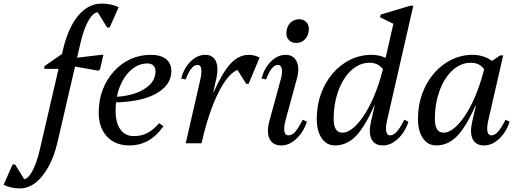

<svg xmlns="http://www.w3.org/2000/svg" viewBox="-219 -797 2879 1068"><path d="M-109 251Q-134 251 -155.5 246Q-177 241 -199 231L-149 118H-135L-68 226H-96V203Q-67 203 -41.5 159Q-16 115 3 33L131 -519Q160 -643 216 -710Q272 -777 347 -777Q399 -777 441 -757L391 -644H377L310 -752H390L387 -692Q368 -729 328 -729Q300 -729 273.5 -683Q247 -637 229 -559L101 -7Q83 72 51 130Q19 188 -21.5 219.5Q-62 251 -109 251ZM28 -414V-429L129 -499V-414ZM327 -404 158 -434 167 -471 344 -492H356L337 -410Z M501 12Q422 12 376 -37.5Q330 -87 330 -171Q330 -239 352 -297Q374 -355 413.5 -399Q453 -443 505.5 -467.5Q558 -492 619 -492Q675 -492 704.5 -468.5Q734 -445 734 -401Q734 -348 693.5 -308.5Q653 -269 578.5 -248Q504 -227 402 -227V-258Q471 -258 526 -275.5Q581 -293 613.5 -325Q646 -357 646 -401Q646 -421 634 -432.5Q622 -444 602 -444Q552 -444 511.5 -409Q471 -374 447.5 -315Q424 -256 424 -182Q424 -114 450.5 -77Q477 -40 526 -40Q568 -40 601.5 -57.5Q635 -75 666 -112L690 -95Q616 12 501 12Z M856 0 932 -284H969Q1020 -397 1065 -444.5Q1110 -492 1165 -492Q1195 -492 1225 -477L1164 -331H1150L1079 -445H1121V-411Q1084 -411 1043 -358.5Q1002 -306 965.5 -213.5Q929 -121 902 0ZM814 0 895 -353Q904 -393 900.5 -414.5Q897 -436 880 -436Q844 -436 814 -355L789 -360Q804 -419 841.5 -455.5Q879 -492 923 -492Q966 -492 982 -456Q998 -420 984 -358L902 0Z M1346 12Q1298 12 1280.5 -24.5Q1263 -61 1279 -122L1342 -353Q1353 -391 1348.5 -413.5Q1344 -436 1327 -436Q1291 -436 1261 -355L1236 -360Q1251 -419 1288.5 -455.5Q1326 -492 1370 -492Q1414 -492 1431.5 -454.5Q1449 -417 1432 -358L1369 -127Q1359 -89 1363 -66.5Q1367 -44 1385 -44Q1405 -44 1423 -64Q1441 -84 1465 -131L1488 -120Q1469 -62 1429.5 -25Q1390 12 1346 12ZM1428 -558Q1404 -558 1389 -573Q1374 -588 1374 -611Q1374 -646 1394 -668Q1414 -690 1445 -690Q1469 -690 1484 -675Q1499 -660 1499 -637Q1499 -603 1479.5 -580.5Q1460 -558 1428 -558Z M1644 12Q1598 12 1570.5 -28Q1543 -68 1543 -136Q1543 -211 1566.5 -275.5Q1590 -340 1631.5 -388.5Q1673 -437 1728.5 -464.5Q1784 -492 1848 -492Q1883 -492 1914.5 -480Q1946 -468 1973 -444L1940 -296Q1940 -369 1913.5 -408.5Q1887 -448 1837 -448Q1803 -448 1773 -432.5Q1743 -417 1718 -388.5Q1693 -360 1675 -321Q1657 -282 1647 -235.5Q1637 -189 1637 -136Q1637 -59 1685 -59Q1716 -59 1749.5 -88.5Q1783 -118 1815 -170Q1847 -222 1873.5 -291.5Q1900 -361 1918 -441H1964L1913 -210H1863Q1810 -90 1759.5 -39Q1709 12 1644 12ZM1911 12Q1865 12 1847.5 -23Q1830 -58 1845 -122L1975 -690L1999 -650L1895 -701L1899 -716L2063 -765H2080L1934 -127Q1925 -87 1929.5 -65.5Q1934 -44 1950 -44Q1970 -44 1988 -64Q2006 -84 2030 -131L2053 -120Q2034 -62 1994.5 -25Q1955 12 1911 12Z M2207 12Q2161 12 2133.5 -28Q2106 -68 2106 -136Q2106 -211 2129.5 -275.5Q2153 -340 2194.5 -388.5Q2236 -437 2291.5 -464.5Q2347 -492 2411 -492Q2446 -492 2477.5 -480Q2509 -468 2536 -444L2503 -296Q2503 -369 2476.5 -408.5Q2450 -448 2400 -448Q2366 -448 2336 -432.5Q2306 -417 2281 -388.5Q2256 -360 2238 -321Q2220 -282 2210 -235.5Q2200 -189 2200 -136Q2200 -59 2248 -59Q2279 -59 2312.5 -88.5Q2346 -118 2378 -170Q2410 -222 2436.5 -291.5Q2463 -361 2481 -441H2527L2476 -210H2426Q2373 -90 2322.5 -39Q2272 12 2207 12ZM2474 12Q2428 12 2410.5 -23Q2393 -58 2408 -122L2481 -441H2493L2563 -489H2580L2497 -127Q2488 -87 2492.5 -65.5Q2497 -44 2513 -44Q2533 -44 2551 -64Q2569 -84 2593 -131L2616 -120Q2597 -62 2557.5 -25Q2518 12 2474 12Z"/></svg>

Font: Platypi Light Light
Style: Italic
Weight: 300
Italic angle: -13°
Version: Version 1.200